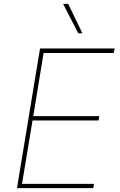

<svg xmlns="http://www.w3.org/2000/svg" viewBox="-20 -980 624 1000"><path d="M68.4 0 188.5 -727.5H577.1L572.3 -704.1H207L153.3 -375H497.1L493.2 -352.5H149.4L94.7 -22.5H469.7L465.8 0ZM387.7 -806.6 308.6 -960H335L409.2 -806.6Z"/></svg>

Font: Inter Tight Thin
Style: Italic
Weight: 250
Italic angle: -9.39999°
Designer: Rasmus Andersson
Foundry: rsms
Version: Version 3.004